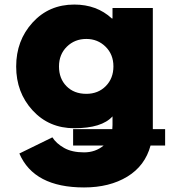

<svg xmlns="http://www.w3.org/2000/svg" viewBox="-20 -548 796 843"><path d="M65 126 210 55Q227 82 261.5 101.5Q296 121 349 121Q399 121 435 91H301V19H473Q474 10 474 1V-37Q427 15 306 15Q195 15 123 -63.5Q51 -142 51 -256Q51 -370 123 -449Q195 -528 306 -528Q405 -528 471 -467H474V-513H651V14Q651 17 651 19H705V91H641Q617 180 539 227.5Q461 275 349 275Q129 275 65 126ZM239 -256Q239 -203 272 -169.5Q305 -136 359 -136Q411 -136 444.5 -170Q478 -204 478 -256.5Q478 -309 443.5 -343Q409 -377 359 -377Q308 -377 273.5 -343Q239 -309 239 -256Z"/></svg>

Font: Hussar
Style: BoldWeb
Weight: 700
Foundry: Cannot Into Space Fonts
Version: Version 2.00